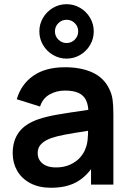

<svg xmlns="http://www.w3.org/2000/svg" viewBox="-20 -873 616 908"><path d="M294.8 -595.8Q260 -595.8 230.5 -613.2Q200.9 -630.6 183.5 -660.1Q166.1 -689.7 166.1 -724.5Q166.1 -759.2 183.5 -788.8Q200.9 -818.3 230.5 -835.8Q260 -853.2 294.8 -853.2Q329.6 -853.2 359.1 -835.8Q388.7 -818.3 406 -788.8Q423.4 -759.2 423.4 -724.5Q423.4 -689.7 406 -660.1Q388.7 -630.6 359.1 -613.2Q329.6 -595.8 294.8 -595.8ZM294.8 -669.5Q317.8 -669.5 333.8 -685.8Q349.8 -702 349.8 -724.5Q349.8 -747.5 333.8 -763.5Q317.8 -779.5 294.8 -779.5Q272.2 -779.5 256 -763.5Q239.8 -747.5 239.8 -724.5Q239.8 -702 256 -685.8Q272.2 -669.5 294.8 -669.5ZM221.2 15Q164.4 15 123.4 -6.7Q82.4 -28.4 61.2 -65.6Q40 -102.8 40 -148Q40 -208.2 69.8 -248.1Q99.5 -288.1 162.8 -309.5Q199.7 -321.9 249.8 -330.7Q299.9 -339.4 392.2 -352.7Q404.6 -354.6 417.2 -356.2Q429.8 -357.9 441.7 -359.8L398.3 -335.7Q398.6 -373.6 387.6 -397.6Q376.7 -421.6 352.2 -433.1Q327.7 -444.7 287.3 -444.7Q247.2 -444.7 214.5 -426.3Q181.8 -407.9 169.5 -369.2L59.3 -403.7Q79.8 -474.4 137.4 -514.7Q195 -555 287.7 -555Q362.9 -555 416.5 -530.6Q470.1 -506.2 495.7 -454.5Q508.8 -428.8 512.5 -401Q516.2 -373.2 516.2 -331.3V0H410.5V-117.2L428 -97.8Q403.1 -58.6 373.7 -33.7Q344.3 -8.8 306.9 3.1Q269.5 15 221.2 15ZM245 -81.2Q283.4 -81.2 312.6 -94.9Q341.8 -108.6 359.5 -129Q377.2 -149.4 384.3 -170.7Q391.9 -188.3 394.3 -211.4Q396.7 -234.4 396.7 -261.5V-271.7L433.7 -260.5L390 -253.4Q322.3 -243.1 286 -236.1Q249.7 -229.1 223.5 -220.5Q191.2 -208.6 174.7 -191.8Q158.2 -174.9 158.2 -149.5Q158.2 -129.3 168.2 -113.9Q178.2 -98.5 197.6 -89.8Q217.1 -81.2 245 -81.2Z"/></svg>

Font: Manrope
Style: Regular
Weight: 400
Designer: Mikhail Sharanda
Foundry: Mikhail Sharanda
Version: Version 4.503